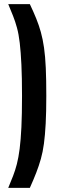

<svg xmlns="http://www.w3.org/2000/svg" viewBox="-20 -763 280 933"><path d="M20 150Q33 119 43.5 92Q54 65 62 34Q70 3 75.5 -40Q81 -83 84 -145Q87 -207 87 -297Q87 -387 84 -449Q81 -511 76 -554Q71 -597 62.5 -628Q54 -659 43.5 -685.5Q33 -712 20 -743H125Q143 -705 156 -673Q169 -641 178.5 -607Q188 -573 194 -531Q200 -489 202.5 -432.5Q205 -376 205 -297Q205 -218 202 -162Q199 -106 193.5 -65Q188 -24 178.5 9.5Q169 43 156 76.5Q143 110 125 150Z"/></svg>

Font: Saira UltraCondensed ExtraBold
Style: Regular
Weight: 800
Width: 1
Designer: Hector Gatti with collaboration of the Omnibus-Type team
Foundry: Omnibus-Type
Version: Version 1.101